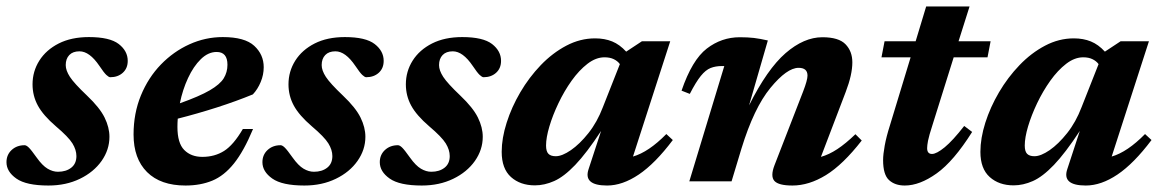

<svg xmlns="http://www.w3.org/2000/svg" viewBox="-26 -560 3586 593"><path d="M50 -111.5Q55.5 -111.5 63 -104.2Q70.5 -97 87.5 -73Q105 -48.5 121 -39Q137 -29.5 153 -29.5Q178 -29.5 194 -42Q210 -54.5 210 -78Q210 -97 197.8 -117Q185.5 -137 146.5 -170Q107.5 -203.5 91 -233.8Q74.5 -264 74.5 -299.5Q74.5 -339.5 95.5 -372.8Q116.5 -406 155.5 -425.8Q194.5 -445.5 248.5 -445.5Q313 -445.5 340.8 -424Q368.5 -402.5 368.5 -372Q368.5 -349 353.2 -335.2Q338 -321.5 314.5 -321.5Q310 -321.5 302.5 -328.5Q295 -335.5 281 -356.5Q250.5 -401.5 219.5 -401.5Q199 -401.5 188 -390Q177 -378.5 177 -359Q177 -342.5 190 -322.5Q203 -302.5 242.5 -265Q282 -227.5 297 -197Q312 -166.5 312 -137.5Q312 -97.5 287.8 -63Q263.5 -28.5 220.8 -7.8Q178 13 123.5 13Q55 13 24.5 -8.5Q-6 -30 -6 -59Q-6 -82 10 -96.8Q26 -111.5 50 -111.5Z M755.5 -161.5Q727 -93 696.5 -55Q666 -17 629.5 -2Q593 13 547 13Q470 13 428.2 -28.5Q386.5 -70 386.5 -144.5Q386.5 -210 409.2 -265.2Q432 -320.5 471 -360.8Q510 -401 559.2 -423.2Q608.5 -445.5 662 -445.5Q730 -445.5 759.2 -418.5Q788.5 -391.5 788.5 -352.5Q788.5 -329 779.2 -306.8Q770 -284.5 755 -268.5Q704 -247.5 644 -228.2Q584 -209 523 -193.5Q522 -180.5 522 -168Q522 -118 543 -96.8Q564 -75.5 599 -75.5Q637 -75.5 666 -93.8Q695 -112 724 -161.5ZM643 -399.5Q617 -399.5 594.2 -377.2Q571.5 -355 554.8 -319Q538 -283 529.5 -241Q590 -262.5 621.8 -281Q653.5 -299.5 665 -318.2Q676.5 -337 676.5 -360Q676.5 -399.5 643 -399.5Z M840.5 -111.5Q846 -111.5 853.5 -104.2Q861 -97 878 -73Q895.5 -48.5 911.5 -39Q927.5 -29.5 943.5 -29.5Q968.5 -29.5 984.5 -42Q1000.5 -54.5 1000.5 -78Q1000.5 -97 988.2 -117Q976 -137 937 -170Q898 -203.5 881.5 -233.8Q865 -264 865 -299.5Q865 -339.5 886 -372.8Q907 -406 946 -425.8Q985 -445.5 1039 -445.5Q1103.5 -445.5 1131.2 -424Q1159 -402.5 1159 -372Q1159 -349 1143.8 -335.2Q1128.5 -321.5 1105 -321.5Q1100.5 -321.5 1093 -328.5Q1085.5 -335.5 1071.5 -356.5Q1041 -401.5 1010 -401.5Q989.5 -401.5 978.5 -390Q967.5 -378.5 967.5 -359Q967.5 -342.5 980.5 -322.5Q993.5 -302.5 1033 -265Q1072.5 -227.5 1087.5 -197Q1102.5 -166.5 1102.5 -137.5Q1102.5 -97.5 1078.2 -63Q1054 -28.5 1011.2 -7.8Q968.5 13 914 13Q845.5 13 815 -8.5Q784.5 -30 784.5 -59Q784.5 -82 800.5 -96.8Q816.5 -111.5 840.5 -111.5Z M1203 -111.5Q1208.5 -111.5 1216 -104.2Q1223.5 -97 1240.5 -73Q1258 -48.5 1274 -39Q1290 -29.5 1306 -29.5Q1331 -29.5 1347 -42Q1363 -54.5 1363 -78Q1363 -97 1350.8 -117Q1338.5 -137 1299.5 -170Q1260.5 -203.5 1244 -233.8Q1227.5 -264 1227.5 -299.5Q1227.5 -339.5 1248.5 -372.8Q1269.5 -406 1308.5 -425.8Q1347.5 -445.5 1401.5 -445.5Q1466 -445.5 1493.8 -424Q1521.5 -402.5 1521.5 -372Q1521.5 -349 1506.2 -335.2Q1491 -321.5 1467.5 -321.5Q1463 -321.5 1455.5 -328.5Q1448 -335.5 1434 -356.5Q1403.5 -401.5 1372.5 -401.5Q1352 -401.5 1341 -390Q1330 -378.5 1330 -359Q1330 -342.5 1343 -322.5Q1356 -302.5 1395.5 -265Q1435 -227.5 1450 -197Q1465 -166.5 1465 -137.5Q1465 -97.5 1440.8 -63Q1416.5 -28.5 1373.8 -7.8Q1331 13 1276.5 13Q1208 13 1177.5 -8.5Q1147 -30 1147 -59Q1147 -82 1163 -96.8Q1179 -111.5 1203 -111.5Z M1792 -38 1830.5 -155.5Q1785.5 -87 1750.5 -50.5Q1715.5 -14 1685.5 -0.8Q1655.5 12.5 1626 12.5Q1581 12.5 1552.2 -13.2Q1523.5 -39 1523.5 -91Q1523.5 -133 1538.8 -181Q1554 -229 1581 -275Q1608 -321 1644.2 -358.8Q1680.5 -396.5 1723.2 -419Q1766 -441.5 1812 -441.5Q1841.5 -441.5 1864.8 -432Q1888 -422.5 1908 -400.5L1956.5 -432.5H2044L1929 -76.5Q1977.5 -90.5 2032 -146L2052 -127.5Q1997.5 -55 1947 -21Q1896.5 13 1849 13Q1774.5 13 1792 -38ZM1660.5 -110.5Q1660.5 -92.5 1667.8 -85Q1675 -77.5 1690.5 -77.5Q1710 -77.5 1737.2 -96.2Q1764.5 -115 1791.5 -149Q1818.5 -183 1836 -229L1888.5 -362Q1881.5 -371.5 1869.8 -377.2Q1858 -383 1841 -383Q1814.5 -383 1788.5 -363Q1762.5 -343 1739.5 -310.8Q1716.5 -278.5 1698.8 -241.2Q1681 -204 1670.8 -169.5Q1660.5 -135 1660.5 -110.5Z M2104.5 -270 2079 -280Q2111.5 -375 2157 -410Q2202.5 -445 2259 -445Q2283.5 -445 2302.5 -442.8Q2321.5 -440.5 2345.5 -435L2287.5 -234.5Q2343.5 -346.5 2400.2 -395.8Q2457 -445 2514 -445Q2564.5 -445 2585.5 -423.2Q2606.5 -401.5 2606.5 -367.5Q2606.5 -329.5 2586 -276L2509.5 -75.5Q2534.5 -82.5 2560.2 -99.5Q2586 -116.5 2616 -145.5L2635.5 -126Q2577.5 -51.5 2525 -19.2Q2472.5 13 2421.5 13Q2378.5 13 2365.8 -1.2Q2353 -15.5 2366 -49.5L2454.5 -277.5Q2468 -312.5 2468 -326.5Q2468 -350.5 2440.5 -350.5Q2404.5 -350.5 2353.5 -288.5Q2302.5 -226.5 2264 -101L2233.5 0H2103L2211 -356H2203.5Q2184 -356 2168.8 -350Q2153.5 -344 2138.5 -325.5Q2123.5 -307 2104.5 -270Z M2854.5 -175.5Q2843 -140 2840.2 -125.2Q2837.5 -110.5 2837.5 -102.5Q2837.5 -84.5 2852.5 -84.5Q2866.5 -84.5 2891.8 -105.2Q2917 -126 2952 -171L2976.5 -152.5Q2919.5 -62 2867 -24.5Q2814.5 13 2768.5 13Q2738 13 2719.8 -3.8Q2701.5 -20.5 2701.5 -65.5Q2701.5 -83 2706.5 -110.5Q2711.5 -138 2722.5 -172.5L2786.5 -383H2696.5L2706 -432.5H2802L2834.5 -540H2968.5L2934.5 -432.5H3033.5L3024 -383H2919.5Z M3270.5 -38 3309 -155.5Q3264 -87 3229 -50.5Q3194 -14 3164 -0.8Q3134 12.5 3104.5 12.5Q3059.5 12.5 3030.8 -13.2Q3002 -39 3002 -91Q3002 -133 3017.2 -181Q3032.5 -229 3059.5 -275Q3086.5 -321 3122.8 -358.8Q3159 -396.5 3201.8 -419Q3244.5 -441.5 3290.5 -441.5Q3320 -441.5 3343.2 -432Q3366.5 -422.5 3386.5 -400.5L3435 -432.5H3522.5L3407.5 -76.5Q3456 -90.5 3510.5 -146L3530.5 -127.5Q3476 -55 3425.5 -21Q3375 13 3327.5 13Q3253 13 3270.5 -38ZM3139 -110.5Q3139 -92.5 3146.2 -85Q3153.5 -77.5 3169 -77.5Q3188.5 -77.5 3215.8 -96.2Q3243 -115 3270 -149Q3297 -183 3314.5 -229L3367 -362Q3360 -371.5 3348.2 -377.2Q3336.5 -383 3319.5 -383Q3293 -383 3267 -363Q3241 -343 3218 -310.8Q3195 -278.5 3177.2 -241.2Q3159.5 -204 3149.2 -169.5Q3139 -135 3139 -110.5Z"/></svg>

Font: Newsreader Text
Style: Bold Italic
Weight: 700
Italic angle: -17°
Designer: Hugues Gentile
Foundry: Production Type
Version: Version 1.001